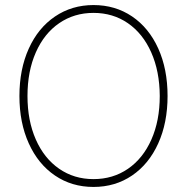

<svg xmlns="http://www.w3.org/2000/svg" viewBox="-20 -737 748 767"><path d="M353.5 9.8Q266.6 9.8 199.5 -35.9Q132.3 -81.5 95 -164.1Q57.6 -246.6 57.6 -353.5Q57.6 -460.4 95 -543Q132.3 -625.5 199.7 -671.1Q267.1 -716.8 353.5 -716.8Q440.4 -716.8 507.6 -671.4Q574.7 -626 612.1 -543.5Q649.4 -460.9 649.4 -353.5Q649.4 -246.6 612.1 -164.1Q574.7 -81.5 507.6 -35.9Q440.4 9.8 353.5 9.8ZM353.5 -685.5Q276.4 -685.5 216.6 -644.5Q156.7 -603.5 123.3 -528.1Q89.8 -452.6 89.8 -353.5Q89.8 -255.4 123 -179.9Q156.2 -104.5 216.1 -63Q275.9 -21.5 353.5 -21.5Q431.2 -21.5 491.2 -62.7Q551.3 -104 584.7 -179.4Q618.2 -254.9 618.2 -353.5Q617.7 -452.1 584.2 -527.6Q550.8 -603 491 -644.3Q431.2 -685.5 353.5 -685.5Z"/></svg>

Font: Pretendard Std Thin
Style: Regular
Weight: 100
Designer: Base glyphs from Inter by Rasmus Andersson; Hangeul glyphs from Noto Sans CJK(Source Han Sans) by Jang Soo-young and Kan
Foundry: Kil Hyung-jin
Version: Version 1.309